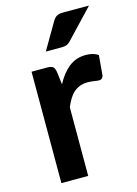

<svg xmlns="http://www.w3.org/2000/svg" viewBox="-113 -793 609 854"><g transform="rotate(-15 192.0 -365.5)"><path d="M177.5 -424Q201.5 -470 234.5 -496.2Q267.5 -522.5 312.5 -522.5Q348 -522.5 369.5 -507L361.5 -414.5Q359 -405.5 354.2 -401.8Q349.5 -398 341.5 -398Q334 -398 319.2 -400.5Q304.5 -403 290.5 -403Q270 -403 254 -397Q238 -391 225.2 -379.8Q212.5 -368.5 202.8 -352.5Q193 -336.5 184.5 -316V0H61V-513H133.5Q152.5 -513 160 -506.2Q167.5 -499.5 170 -482ZM384 -731 260.5 -600.5Q251 -590.5 242.2 -586.8Q233.5 -583 219.5 -583H145.5L216.5 -704.5Q224 -717.5 234 -724.2Q244 -731 264 -731Z"/></g></svg>

Font: LatoLatin
Style: Bold
Weight: 700
Designer: Lukasz Dziedzic with Adam Twardoch and Botio Nikoltchev
Foundry: tyPoland Lukasz Dziedzic
Version: Version 2.015; 2015-08-06; http://www.latofonts.com/